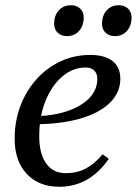

<svg xmlns="http://www.w3.org/2000/svg" viewBox="-20 -702 523 734"><path d="M207 12Q128 12 82 -37.5Q36 -87 36 -171Q36 -239 58 -297Q80 -355 119.5 -399Q159 -443 211.5 -467.5Q264 -492 325 -492Q381 -492 410.5 -468.5Q440 -445 440 -401Q440 -348 399.5 -308.5Q359 -269 284.5 -248Q210 -227 108 -227V-258Q177 -258 232 -275.5Q287 -293 319.5 -325Q352 -357 352 -401Q352 -421 340 -432.5Q328 -444 308 -444Q258 -444 217.5 -409Q177 -374 153.5 -315Q130 -256 130 -182Q130 -114 156.5 -77Q183 -40 232 -40Q274 -40 307.5 -57.5Q341 -75 372 -112L396 -95Q322 12 207 12ZM419 -564Q397 -564 383.5 -577Q370 -590 370 -611Q370 -643 388 -662.5Q406 -682 434 -682Q456 -682 469.5 -669Q483 -656 483 -635Q483 -604 465.5 -584Q448 -564 419 -564ZM236 -564Q214 -564 200.5 -577Q187 -590 187 -611Q187 -643 205 -662.5Q223 -682 251 -682Q273 -682 286.5 -669Q300 -656 300 -635Q300 -604 282.5 -584Q265 -564 236 -564Z"/></svg>

Font: Platypi Light Light
Style: Italic
Weight: 300
Italic angle: -13°
Version: Version 1.200